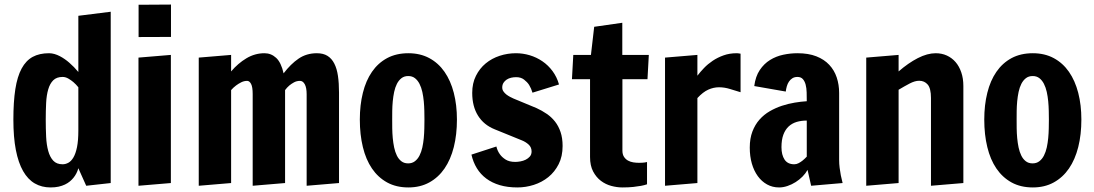

<svg xmlns="http://www.w3.org/2000/svg" viewBox="-20 -801 4751 834"><path d="M354.5 5.9 320.3 -70.3Q314 -46.9 298.8 -28.3Q292.5 -20.5 283.4 -12.9Q274.4 -5.4 262.2 0.5Q250 6.3 234.6 9.8Q219.2 13.2 199.7 13.2Q161.1 13.2 131.1 -4.2Q101.1 -21.5 80.3 -57.9Q59.6 -94.2 48.8 -149.7Q38.1 -205.1 38.1 -281.2Q38.1 -358.9 46.6 -413.8Q55.2 -468.8 74 -503.4Q92.8 -538.1 122.1 -554Q151.4 -569.8 192.9 -569.8Q204.6 -569.8 216.6 -566.4Q228.5 -563 239.7 -557.1Q251 -551.3 261.5 -543.9Q272 -536.6 280.8 -528.8Q301.8 -510.7 320.3 -488.3V-732.4L460.9 -750V-5.9ZM320.3 -421.9Q310.1 -434.6 298.8 -444.3Q289.1 -452.6 276.9 -459.7Q264.6 -466.8 252 -466.8Q226.1 -466.8 211.4 -452.4Q196.8 -438 189.5 -412.8Q182.1 -387.7 180.4 -353.8Q178.7 -319.8 178.7 -281.2Q178.7 -242.2 180.4 -207Q182.1 -171.9 189.5 -145.3Q196.8 -118.7 211.4 -103Q226.1 -87.4 252 -87.4Q264.6 -87.4 276.9 -94Q289.1 -100.6 298.8 -116.9Q308.6 -133.3 314.5 -161.9Q320.3 -190.4 320.3 -234.4Z M581.5 -550.8 722.2 -562.5V-5.9L581.5 5.9ZM722.7 -781.2V-640.6L582 -640.1V-780.3Z M1312 -391.6Q1312 -419.9 1304 -434.8Q1295.9 -449.7 1283.2 -449.7Q1269 -449.7 1257.3 -443.4Q1245.6 -437 1236.8 -429.7Q1226.6 -420.9 1218.3 -409.7V-5.9L1077.6 5.9V-392.6Q1077.6 -423.3 1070.6 -436.5Q1063.5 -449.7 1053.7 -449.7Q1040 -449.7 1027.6 -443.4Q1015.1 -437 1005.4 -429.7Q993.7 -420.9 983.9 -409.7V-5.9L843.3 5.9V-550.8L983.9 -562.5V-490.7Q1013.7 -525.9 1050.5 -547.9Q1087.4 -569.8 1128.9 -569.8Q1157.7 -569.8 1179.4 -549.8Q1201.2 -529.8 1211.9 -482.4Q1242.7 -522.9 1277.1 -546.4Q1311.5 -569.8 1356.4 -569.8Q1384.3 -569.8 1402.6 -558.3Q1420.9 -546.9 1432.1 -524.9Q1443.4 -502.9 1448 -471.2Q1452.6 -439.5 1452.6 -398.9V-5.9L1312 5.9Z M1753.9 13.2Q1701.2 13.2 1661.6 -8.5Q1622.1 -30.3 1595.7 -69.1Q1569.3 -107.9 1556.2 -162.1Q1543 -216.3 1543 -281.7Q1543 -344.7 1556.2 -397.7Q1569.3 -450.7 1595.7 -489Q1622.1 -527.3 1661.6 -548.6Q1701.2 -569.8 1753.9 -569.8Q1805.2 -569.8 1844.7 -548.6Q1884.3 -527.3 1910.9 -489Q1937.5 -450.7 1951.2 -397.7Q1964.8 -344.7 1964.8 -281.7Q1964.8 -216.3 1951.2 -162.1Q1937.5 -107.9 1910.9 -69.1Q1884.3 -30.3 1844.7 -8.5Q1805.2 13.2 1753.9 13.2ZM1752.9 -91.3Q1770 -91.3 1782.2 -100.6Q1794.4 -109.9 1802.2 -125.2Q1810.1 -140.6 1814.5 -160.4Q1818.8 -180.2 1820.8 -201.4Q1822.8 -222.7 1823.2 -243.4Q1823.7 -264.2 1823.7 -281.7Q1823.7 -298.8 1823.2 -319.3Q1822.8 -339.8 1820.8 -360.8Q1818.8 -381.8 1814.5 -401.6Q1810.1 -421.4 1802.2 -436.8Q1794.4 -452.1 1782.5 -461.4Q1770.5 -470.7 1753.4 -470.7Q1735.8 -470.7 1723.9 -461.4Q1711.9 -452.1 1704.1 -436.8Q1696.3 -421.4 1692.1 -401.6Q1688 -381.8 1686 -360.8Q1684.1 -339.8 1683.8 -319.3Q1683.6 -298.8 1683.6 -281.7Q1683.6 -264.2 1683.8 -243.4Q1684.1 -222.7 1686 -201.4Q1688 -180.2 1692.1 -160.4Q1696.3 -140.6 1703.9 -125.2Q1711.4 -109.9 1723.4 -100.6Q1735.4 -91.3 1752.9 -91.3Z M2136.2 -164.6Q2140.6 -145.5 2151.4 -130.9Q2160.2 -118.2 2176.3 -107.9Q2192.4 -97.7 2218.3 -97.7Q2228 -97.7 2240.5 -99.9Q2252.9 -102.1 2263.7 -107.4Q2274.4 -112.8 2281.7 -121.3Q2289.1 -129.9 2289.1 -143.1Q2289.1 -161.1 2276.4 -172.9Q2263.7 -184.6 2246.6 -191.4L2128.9 -239.3Q2081.5 -258.3 2056.4 -298.6Q2031.2 -338.9 2031.2 -397.5Q2031.2 -439.5 2047.4 -471.7Q2063.5 -503.9 2089.8 -525.6Q2116.2 -547.4 2150.4 -558.6Q2184.6 -569.8 2221.2 -569.8Q2251.5 -569.8 2281 -561Q2310.5 -552.2 2335.9 -534.9Q2361.3 -517.6 2380.1 -492.2Q2398.9 -466.8 2408.2 -434.1L2293 -398.4Q2287.6 -417 2278.3 -432.1Q2270 -444.8 2256.3 -455.3Q2242.7 -465.8 2222.2 -465.8Q2210.9 -465.8 2200.2 -463.4Q2189.5 -460.9 2180.9 -455.3Q2172.4 -449.7 2167 -441.2Q2161.6 -432.6 2161.6 -420.9Q2161.6 -411.6 2166.7 -404.1Q2171.9 -396.5 2179.4 -390.6Q2187 -384.8 2195.3 -380.4Q2203.6 -376 2210.4 -373L2310.5 -331.5Q2334 -320.8 2354.7 -306.6Q2375.5 -292.5 2390.9 -272.9Q2406.2 -253.4 2415 -227.3Q2423.8 -201.2 2423.8 -167Q2423.8 -121.6 2406.7 -87.9Q2389.6 -54.2 2361.8 -31.7Q2334 -9.3 2298.8 2Q2263.7 13.2 2227.5 13.2Q2184.6 13.2 2150.9 3.2Q2117.2 -6.8 2092.3 -25.4Q2067.4 -43.9 2051.3 -70.3Q2035.2 -96.7 2027.8 -129.4Z M2546.9 -562.5 2561 -684.6 2683.1 -702.1V-562.5H2798.3L2792.5 -457H2683.6V-147Q2683.6 -130.4 2690.4 -119.9Q2697.3 -109.4 2707.8 -103.5Q2718.3 -97.7 2731 -95.7Q2743.7 -93.8 2755.4 -93.8Q2770.5 -93.8 2780.3 -95.2Q2785.6 -96.2 2790.5 -97.2V-0.5Q2779.8 3.4 2764.2 6.3Q2751 8.8 2731 11Q2710.9 13.2 2683.1 13.2Q2660.2 13.2 2635.5 6.6Q2610.8 0 2590.3 -15.4Q2569.8 -30.8 2556.4 -56.2Q2543 -81.5 2543 -119.1V-457H2464.4L2470.2 -562.5Z M2868.7 -550.8 3009.3 -562.5V-472.2Q3021.5 -488.3 3038.1 -505.6Q3054.7 -522.9 3075.9 -537.1Q3097.2 -551.3 3123 -560.5Q3148.9 -569.8 3179.7 -569.8Q3182.1 -569.8 3185.1 -569.6Q3188 -569.3 3190.4 -568.8Q3193.4 -568.4 3196.8 -567.9V-400.4Q3173.8 -407.2 3150.4 -414.6Q3127 -421.9 3103 -421.9Q3079.6 -421.9 3056.6 -411.6Q3033.7 -401.4 3009.3 -375V-5.9L2868.7 5.9Z M3236.8 -159.7Q3236.8 -199.7 3248.3 -229.7Q3259.8 -259.8 3279.1 -281.5Q3298.3 -303.2 3323.7 -317.9Q3349.1 -332.5 3376.7 -341.6Q3404.3 -350.6 3432.1 -355.2Q3460 -359.9 3484.4 -361.3Q3484.4 -380.9 3483.9 -399.7Q3483.4 -418.5 3479.5 -433.3Q3475.6 -448.2 3467.3 -457.5Q3459 -466.8 3443.8 -466.8Q3431.2 -466.8 3422.1 -461.2Q3413.1 -455.6 3407 -446.5Q3400.9 -437.5 3397.7 -426Q3394.5 -414.6 3393.1 -403.3L3256.3 -427.2Q3261.7 -469.2 3280.3 -496.8Q3298.8 -524.4 3325 -540.5Q3351.1 -556.6 3382.1 -563.2Q3413.1 -569.8 3443.8 -569.8Q3491.7 -569.8 3525.9 -556.4Q3560.1 -543 3582 -519.5Q3604 -496.1 3614.5 -464.6Q3625 -433.1 3625 -397V-106Q3625 -89.4 3627.2 -71.8Q3629.4 -54.2 3632.3 -39.6Q3635.7 -22.5 3640.1 -5.9L3503.4 5.9L3487.8 -63Q3479.5 -47.9 3466.1 -34.2Q3452.6 -20.5 3436 -10Q3419.4 0.5 3400.9 6.8Q3382.3 13.2 3364.3 13.2Q3335.4 13.2 3312 0.2Q3288.6 -12.7 3271.7 -35.9Q3254.9 -59.1 3245.8 -90.6Q3236.8 -122.1 3236.8 -159.7ZM3374.5 -161.6Q3374.5 -128.4 3387.9 -107.9Q3401.4 -87.4 3430.2 -87.4Q3439.9 -87.4 3449.5 -92.5Q3459 -97.7 3466.8 -104Q3475.6 -111.3 3484.4 -120.6V-277.3Q3460.9 -277.3 3440.9 -271.5Q3420.9 -265.6 3406 -252Q3391.1 -238.3 3382.8 -216.1Q3374.5 -193.8 3374.5 -161.6Z M4023.9 -375.5Q4023.9 -417 4009.8 -433.6Q3995.6 -450.2 3972.7 -450.2Q3954.1 -450.2 3930.9 -438Q3907.7 -425.8 3883.3 -411.1V-5.9L3742.7 5.9V-550.8L3883.3 -562.5V-490.7Q3925.3 -527.3 3966.8 -548.6Q4008.3 -569.8 4044.4 -569.8Q4070.8 -569.8 4092.8 -559.8Q4114.7 -549.8 4130.6 -531.5Q4146.5 -513.2 4155.5 -486.8Q4164.6 -460.4 4164.6 -427.7V-5.9L4023.9 5.9Z M4466.3 13.2Q4413.6 13.2 4374 -8.5Q4334.5 -30.3 4308.1 -69.1Q4281.7 -107.9 4268.6 -162.1Q4255.4 -216.3 4255.4 -281.7Q4255.4 -344.7 4268.6 -397.7Q4281.7 -450.7 4308.1 -489Q4334.5 -527.3 4374 -548.6Q4413.6 -569.8 4466.3 -569.8Q4517.6 -569.8 4557.1 -548.6Q4596.7 -527.3 4623.3 -489Q4649.9 -450.7 4663.6 -397.7Q4677.2 -344.7 4677.2 -281.7Q4677.2 -216.3 4663.6 -162.1Q4649.9 -107.9 4623.3 -69.1Q4596.7 -30.3 4557.1 -8.5Q4517.6 13.2 4466.3 13.2ZM4465.3 -91.3Q4482.4 -91.3 4494.6 -100.6Q4506.8 -109.9 4514.6 -125.2Q4522.5 -140.6 4526.9 -160.4Q4531.2 -180.2 4533.2 -201.4Q4535.2 -222.7 4535.6 -243.4Q4536.1 -264.2 4536.1 -281.7Q4536.1 -298.8 4535.6 -319.3Q4535.2 -339.8 4533.2 -360.8Q4531.2 -381.8 4526.9 -401.6Q4522.5 -421.4 4514.6 -436.8Q4506.8 -452.1 4494.9 -461.4Q4482.9 -470.7 4465.8 -470.7Q4448.2 -470.7 4436.3 -461.4Q4424.3 -452.1 4416.5 -436.8Q4408.7 -421.4 4404.5 -401.6Q4400.4 -381.8 4398.4 -360.8Q4396.5 -339.8 4396.2 -319.3Q4396 -298.8 4396 -281.7Q4396 -264.2 4396.2 -243.4Q4396.5 -222.7 4398.4 -201.4Q4400.4 -180.2 4404.5 -160.4Q4408.7 -140.6 4416.3 -125.2Q4423.8 -109.9 4435.8 -100.6Q4447.8 -91.3 4465.3 -91.3Z"/></svg>

Font: Francois One
Style: Regular
Weight: 400
Designer: Vernon Adams
Foundry: vernon adams
Version: Version 1.000